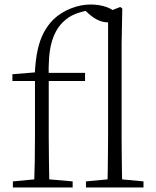

<svg xmlns="http://www.w3.org/2000/svg" viewBox="-20 -831 690 851"><path d="M37 0V-27L154 -38H176L302 -27V0ZM131 0Q133 -56 134 -113Q135 -170 135 -226V-472H35V-502L158 -512L134 -500Q137 -565 147 -610Q157 -655 174.5 -687.5Q192 -720 217 -745Q251 -777 295 -794Q339 -811 382 -811Q422 -811 455.5 -798.5Q489 -786 496 -764Q495 -751 484 -741.5Q473 -732 456 -732Q437 -732 415.5 -741.5Q394 -751 371 -772L354 -788V-799H383V-787Q344 -781 313.5 -769Q283 -757 257 -731Q224 -698 208.5 -642Q193 -586 196 -484V-226Q196 -170 197 -113Q198 -56 199 0ZM166 -472V-508H357V-472ZM361 0V-27L478 -38H499L616 -27V0ZM456 0Q457 -30 457.5 -69Q458 -108 458.5 -149.5Q459 -191 459 -226V-779L513 -800L522 -793L519 -637V-226Q519 -191 519.5 -149.5Q520 -108 520.5 -69Q521 -30 522 0Z"/></svg>

Font: Noto Serif HK
Style: Regular
Weight: 200
Designer: Ryoko NISHIZUKA 西塚涼子 (kana & ideographs); Frank Grießhammer (Latin, Greek & Cyrillic); Wenlong ZHANG 张文龙 (bopomofo); San
Foundry: Adobe
Version: Version 2.001;hotconv 1.1.0;makeotfexe 2.6.0